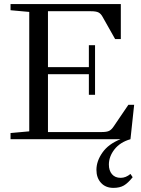

<svg xmlns="http://www.w3.org/2000/svg" viewBox="-20 -683 694 942"><path d="M31.7 0V-30.3L123.5 -38.6V-624.5L31.7 -632.8V-663.1H572.8V-491.2H544.9L482.9 -601.1Q474.6 -616.2 462.9 -622.1Q451.2 -627.9 426.3 -627.9H215.3V-353.5H416V-461.4H446.3V-217.8H416V-318.8H215.3V-35.2H480Q503.9 -35.2 515.6 -41Q527.3 -46.9 537.6 -62.5L609.9 -168.9H638.2L620.1 0Q569.3 14.6 541.7 49.8Q514.2 85 514.2 124.5Q514.2 153.8 529.3 171.6Q544.4 189.5 572.3 189.5Q597.2 189.5 620.1 170.4L630.9 186.5Q607.9 215.3 587.6 227.1Q567.4 238.8 536.6 238.8Q498 238.8 475.6 214.1Q453.1 189.5 453.1 150.4Q453.1 107.4 482.7 65.4Q512.2 23.4 571.3 0Z"/></svg>

Font: Elstob 10pt
Style: Regular
Weight: 400
Designer: Peter S. Baker
Version: Version 1.015